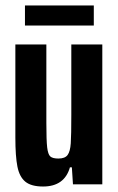

<svg xmlns="http://www.w3.org/2000/svg" viewBox="-20 -672 432 700"><path d="M36 -171V-510H149V-224Q149 -160 152 -134.5Q155 -109 163.5 -101.5Q172 -94 193 -94Q217 -94 226.5 -107Q236 -120 238 -149.5Q240 -179 240 -254V-510H353V0H246L242 -62H235Q215 8 137 8Q94 8 72.5 -9.5Q51 -27 43.5 -64.5Q36 -102 36 -171ZM71 -652H322V-579H71Z"/></svg>

Font: Saira ExtraCondensed
Style: Bold
Weight: 700
Width: 2
Designer: Hector Gatti with collaboration of the Omnibus-Type team
Foundry: Omnibus-Type
Version: Version 0.072; ttfautohint (v1.8)